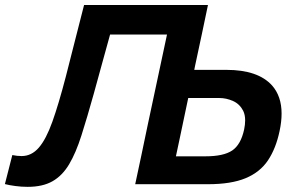

<svg xmlns="http://www.w3.org/2000/svg" viewBox="-58 -733 1176 764"><path d="M52 10.5Q27 10.5 2.8 7.2Q-21.5 4 -38.5 -0.5L-9 -116Q0 -114 10 -113Q20 -112 28 -112Q67.5 -112 96.5 -145.5Q125.5 -179 150.5 -249Q175.5 -319 204 -428.5Q221.5 -497.5 240 -570Q258.5 -642.5 276.5 -713H769.5Q757 -652.5 745.2 -597.2Q733.5 -542 718.5 -472.5L715 -455H843Q968.5 -455 1024.5 -393Q1062.5 -350 1062.5 -281Q1062.5 -249 1054.5 -211.5Q1040 -142.5 1008.5 -95.2Q977 -48 919.5 -24Q862 0 769.5 0H480Q492 -58 504 -112.5Q515.5 -167 529.5 -234.5L576 -452.5Q584.5 -492.5 592 -527.5Q599.5 -562 606.5 -595.5H380Q364 -538 348 -479.5Q332 -421 315 -359.5Q288.5 -264.5 266.2 -194.5Q244 -124.5 217 -79.2Q190 -34 151 -11.8Q112 10.5 52 10.5ZM642 -111H760Q831.5 -111 866 -134.2Q900.5 -157.5 913.5 -218Q917.5 -237.5 917.5 -254Q917.5 -276.5 909.5 -292.5Q895.5 -319.5 869 -331.2Q842.5 -343 814.5 -343H691L673 -257.5Q664 -216 657 -181.5Q649.5 -146.5 642 -111Z"/></svg>

Font: Heraclito SemiBold
Style: Italic
Weight: 600
Italic angle: -12°
Designer: Kostas Bartsokas (font) & Cristiano Sobral (main changes)
Foundry: Kostas Bartsokas (font) & Cristiano Sobral (main changes)
Version: Version 1.00;July 8, 2020;FontCreator 13.0.0.2655 64-bit